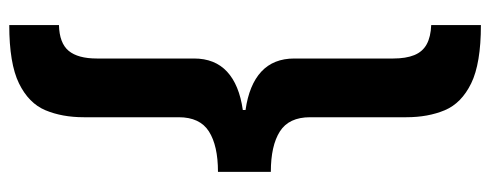

<svg xmlns="http://www.w3.org/2000/svg" viewBox="-350 -556 1084 425"><g transform="rotate(-90 192.5 -344.0)"><path d="M349 178Q264 178 220 156.5Q176 135 160.5 98Q145 61 145 13V-200Q145 -247 113.5 -267Q82 -287 24 -287V-404Q82 -404 113.5 -424Q145 -444 145 -491V-701Q145 -749 160.5 -786Q176 -823 220 -844.5Q264 -866 349 -866V-756Q309 -755 292 -734.5Q275 -714 275 -672V-457Q275 -411 246 -384Q217 -357 161 -349V-343Q217 -335 246 -308Q275 -281 275 -235V-16Q275 12 282.5 30.5Q290 49 306.5 58Q323 67 349 68Z"/></g></svg>

Font: Noto Sans Malayalam UI
Style: Regular
Weight: 400
Designer: Jelle Bosma - Monotype Design Team
Foundry: Monotype Imaging Inc.
Version: Version 2.104